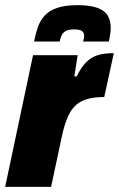

<svg xmlns="http://www.w3.org/2000/svg" viewBox="-32 -724 461 744"><path d="M-12 0 96 -510H269L256 -428H265Q283 -464 302.5 -483.5Q322 -503 347.5 -510.5Q373 -518 409 -518L372 -348Q336 -348 309 -341Q282 -334 263 -317.5Q244 -301 230.5 -270.5Q217 -240 207 -192L166 0ZM100 -563Q106 -594 115 -619.5Q124 -645 141.5 -664Q159 -683 189.5 -693.5Q220 -704 268 -704Q317 -704 345.5 -693.5Q374 -683 385.5 -663.5Q397 -644 397 -617Q397 -605 395 -591.5Q393 -578 390 -563H290Q292 -569 293 -575Q294 -581 294 -586Q294 -597 286 -603.5Q278 -610 256 -610Q233 -610 222 -603.5Q211 -597 206.5 -586.5Q202 -576 199 -563Z"/></svg>

Font: Saira SemiCondensed Black
Style: Italic
Weight: 900
Width: 4
Italic angle: -12°
Designer: Hector Gatti with collaboration of the Omnibus-Type team
Foundry: Omnibus-Type
Version: Version 1.101